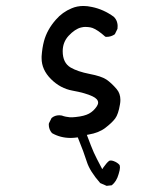

<svg xmlns="http://www.w3.org/2000/svg" viewBox="-20 -495 540 640"><path d="M377.4 53.7Q370.6 46.4 358.9 42Q353.5 40 349.1 40Q344.7 40 342.8 42Q335.4 47.9 324.7 63L320.8 68.8Q299.8 29.3 292.5 12.9Q285.2 -3.4 269.5 -45.4L274.9 -46.4Q309.6 -52.2 331.1 -68.8Q353.5 -85.9 364 -100.1Q374.5 -114.3 379.9 -147Q381.3 -154.8 381.3 -162.1Q381.3 -183.6 368.7 -198.2Q351.6 -218.3 334.5 -230Q317.4 -241.2 278.8 -248.5Q238.8 -256.3 215.3 -270Q189 -285.6 189 -324.2Q189 -354 208.5 -375.5Q230 -398.4 250 -403.3Q258.3 -405.3 264.2 -405.3Q270 -405.3 273.4 -404.8Q280.8 -404.3 288.1 -401.9Q305.7 -395.5 331.1 -372.6Q333 -372.1 335 -372.1Q350.6 -372.1 362.8 -380.9L371.6 -398.9Q372.1 -403.3 372.1 -408.9Q372.1 -414.6 370.1 -421.4Q367.2 -431.2 359.4 -439Q325.2 -463.9 286.6 -471.7Q271.5 -475.1 258.3 -475.1Q236.8 -475.1 218.8 -467.3Q188 -454.6 166.5 -429.7Q136.7 -396 126.5 -357.4Q120.6 -335.4 118.7 -307.1Q118.7 -304.2 118.7 -300.8Q118.7 -262.7 149.9 -231.4Q181.2 -200.2 221.7 -192.9Q265.1 -185.1 288.6 -173.8Q307.1 -165 307.1 -152.8Q307.1 -147.5 302.7 -140.6Q292 -124.5 276.6 -116.2Q261.2 -107.9 232.9 -105Q225.1 -104 220.9 -104Q216.8 -104 211.9 -104.2Q207 -104.5 199.7 -106Q192.4 -107.4 186 -109.9Q181.6 -110.8 177.7 -110.8Q162.6 -110.8 151.9 -101.6L143.1 -84Q142.6 -81.5 142.6 -79.6Q142.6 -63.5 153.3 -51.3Q181.2 -35.2 215.8 -35.2Q225.6 -35.2 239.3 -37.1Q259.8 13.2 269.5 44.4Q279.3 75.7 314 115.2L335.4 124.5L352.5 122.6Q368.7 109.9 375.5 85Q379.9 70.8 379.9 63.5Q379.9 56.2 377.4 53.7Z"/></svg>

Font: Bakudai
Style: Light
Weight: 300
Version: Version 1.48